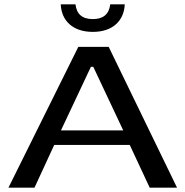

<svg xmlns="http://www.w3.org/2000/svg" viewBox="-20 -865 855 885"><path d="M796 0 481 -649H341L19 0H139L230 -197H578L670 0ZM548 -264H261L399 -557H410ZM555 -845H488C483 -800 456 -777 408 -777C359 -777 333 -800 328 -845H260C263 -771 314 -718 408 -718C501 -718 552 -771 555 -845Z"/></svg>

Font: Gamestation Extended
Style: Regular
Weight: 400
Width: 7
Designer: Jonas Hecksher
Foundry: Jonas Hecksher, Playtypeª, e-types AS
Version: Version 1.003